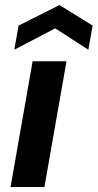

<svg xmlns="http://www.w3.org/2000/svg" viewBox="-20 -745 389 765"><path d="M22 0 110 -501H245L157 0ZM37 -547 54 -643 217 -725 349 -643 332 -547 200 -632Z"/></svg>

Font: DM Sans 17pt
Style: Bold Italic
Weight: 700
Italic angle: -10°
Version: Version 4.004;gftools[0.9.30]